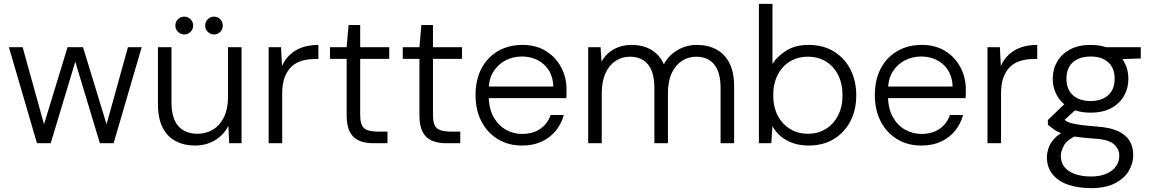

<svg xmlns="http://www.w3.org/2000/svg" viewBox="-20 -740 5939 992"><path d="M171 0 26 -496H97L216 -67H198L329 -496H409L540 -67H522L641 -496H712L567 0H496L360 -451H378L242 0Z M988 12Q931 12 887.5 -11Q844 -34 820 -81.5Q796 -129 796 -203V-496H866V-211Q866 -129 901 -89Q936 -49 1000 -49Q1046 -49 1081.5 -71Q1117 -93 1137.5 -135.5Q1158 -178 1158 -239V-496H1228V0H1164L1160 -90Q1136 -42 1090 -15Q1044 12 988 12ZM932 -562Q913 -562 899.5 -575.5Q886 -589 886 -608Q886 -627 899.5 -640.5Q913 -654 932 -654Q951 -654 964.5 -640.5Q978 -627 978 -608Q978 -589 964.5 -575.5Q951 -562 932 -562ZM1086 -562Q1067 -562 1053.5 -575.5Q1040 -589 1040 -608Q1040 -627 1053.5 -640.5Q1067 -654 1086 -654Q1105 -654 1118 -640.5Q1131 -627 1131 -608Q1131 -589 1118 -575.5Q1105 -562 1086 -562Z M1368 0V-496H1432L1437 -399Q1452 -433 1478 -457.5Q1504 -482 1541 -495Q1578 -508 1625 -508V-435H1606Q1572 -435 1541.5 -426.5Q1511 -418 1488 -397.5Q1465 -377 1451.5 -342.5Q1438 -308 1438 -257V0Z M1909 0Q1866 0 1835 -13.5Q1804 -27 1787.5 -58.5Q1771 -90 1771 -145V-436H1685V-496H1771L1781 -611H1841V-496H1991V-436H1841V-145Q1841 -95 1861.5 -77.5Q1882 -60 1933 -60H1982V0Z M2285 0Q2242 0 2211 -13.5Q2180 -27 2163.5 -58.5Q2147 -90 2147 -145V-436H2061V-496H2147L2157 -611H2217V-496H2367V-436H2217V-145Q2217 -95 2237.5 -77.5Q2258 -60 2309 -60H2358V0Z M2677 12Q2607 12 2553 -20.5Q2499 -53 2468 -111.5Q2437 -170 2437 -249Q2437 -328 2467.5 -386Q2498 -444 2553 -476Q2608 -508 2679 -508Q2751 -508 2802 -475.5Q2853 -443 2880 -391Q2907 -339 2907 -279Q2907 -269 2907 -258Q2907 -247 2906 -233H2491V-293H2839Q2836 -366 2790 -407Q2744 -448 2676 -448Q2631 -448 2592 -428Q2553 -408 2529 -369.5Q2505 -331 2505 -274V-247Q2505 -180 2530 -135.5Q2555 -91 2594.5 -69.5Q2634 -48 2677 -48Q2733 -48 2771 -74Q2809 -100 2825 -146H2893Q2881 -101 2852 -65Q2823 -29 2779 -8.5Q2735 12 2677 12Z M3019 0V-496H3083L3088 -422Q3111 -463 3151.5 -485.5Q3192 -508 3242 -508Q3281 -508 3313.5 -497Q3346 -486 3370.5 -464Q3395 -442 3410 -408Q3435 -455 3481 -481.5Q3527 -508 3579 -508Q3637 -508 3680.5 -485Q3724 -462 3748.5 -414.5Q3773 -367 3773 -293V0H3703V-285Q3703 -367 3670 -407Q3637 -447 3577 -447Q3536 -447 3502.5 -425Q3469 -403 3450 -361Q3431 -319 3431 -257V0H3361V-285Q3361 -367 3328 -407Q3295 -447 3235 -447Q3193 -447 3160 -425Q3127 -403 3108 -361Q3089 -319 3089 -257V0Z M4157 12Q4115 12 4079 0Q4043 -12 4015.5 -34.5Q3988 -57 3971 -88L3965 0H3901V-720H3971V-410Q3995 -448 4041.5 -478Q4088 -508 4158 -508Q4233 -508 4288.5 -474Q4344 -440 4374 -381Q4404 -322 4404 -247Q4404 -172 4373.5 -113.5Q4343 -55 4288 -21.5Q4233 12 4157 12ZM4154 -49Q4207 -49 4247 -74Q4287 -99 4310 -143.5Q4333 -188 4333 -248Q4333 -308 4310 -353Q4287 -398 4247 -422.5Q4207 -447 4154 -447Q4102 -447 4061.5 -422.5Q4021 -398 3998 -353Q3975 -308 3975 -248Q3975 -188 3998 -143.5Q4021 -99 4061.5 -74Q4102 -49 4154 -49Z M4740 12Q4670 12 4616 -20.5Q4562 -53 4531 -111.5Q4500 -170 4500 -249Q4500 -328 4530.5 -386Q4561 -444 4616 -476Q4671 -508 4742 -508Q4814 -508 4865 -475.5Q4916 -443 4943 -391Q4970 -339 4970 -279Q4970 -269 4970 -258Q4970 -247 4969 -233H4554V-293H4902Q4899 -366 4853 -407Q4807 -448 4739 -448Q4694 -448 4655 -428Q4616 -408 4592 -369.5Q4568 -331 4568 -274V-247Q4568 -180 4593 -135.5Q4618 -91 4657.5 -69.5Q4697 -48 4740 -48Q4796 -48 4834 -74Q4872 -100 4888 -146H4956Q4944 -101 4915 -65Q4886 -29 4842 -8.5Q4798 12 4740 12Z M5082 0V-496H5146L5151 -399Q5166 -433 5192 -457.5Q5218 -482 5255 -495Q5292 -508 5339 -508V-435H5320Q5286 -435 5255.5 -426.5Q5225 -418 5202 -397.5Q5179 -377 5165.5 -342.5Q5152 -308 5152 -257V0Z M5617 232Q5551 232 5499.5 214.5Q5448 197 5418.5 161Q5389 125 5389 72Q5389 53 5396 29Q5403 5 5424 -20Q5445 -45 5485 -65L5543 -41Q5491 -16 5476 13.5Q5461 43 5461 65Q5461 101 5481 124.5Q5501 148 5536.5 160Q5572 172 5617 172Q5661 172 5694 158.5Q5727 145 5745 120.5Q5763 96 5763 64Q5763 30 5735 5Q5707 -20 5632 -24Q5571 -28 5531.5 -34.5Q5492 -41 5466.5 -50.5Q5441 -60 5425 -71.5Q5409 -83 5394 -96V-120L5489 -211L5553 -187L5463 -105L5468 -130Q5479 -121 5489 -114.5Q5499 -108 5516 -103.5Q5533 -99 5564.5 -94.5Q5596 -90 5650 -86Q5717 -81 5757.5 -62Q5798 -43 5816.5 -11.5Q5835 20 5835 61Q5835 104 5812 143Q5789 182 5740.5 207Q5692 232 5617 232ZM5615 -158Q5552 -158 5508.5 -181.5Q5465 -205 5442 -245Q5419 -285 5419 -333Q5419 -382 5442 -421.5Q5465 -461 5508.5 -484.5Q5552 -508 5615 -508Q5678 -508 5721.5 -484.5Q5765 -461 5787.5 -421.5Q5810 -382 5810 -333Q5810 -285 5787.5 -245Q5765 -205 5721.5 -181.5Q5678 -158 5615 -158ZM5615 -218Q5672 -218 5705.5 -248Q5739 -278 5739 -333Q5739 -389 5705.5 -418.5Q5672 -448 5615 -448Q5557 -448 5523.5 -418.5Q5490 -389 5490 -333Q5490 -278 5523.5 -248Q5557 -218 5615 -218ZM5695 -432 5669 -496H5874V-438Z"/></svg>

Font: DM Sans 24pt Light
Style: Regular
Weight: 300
Designer: Colophon Foundry, Jonny Pinhorn
Foundry: Colophon Foundry
Version: Version 4.004;gftools[0.9.30]